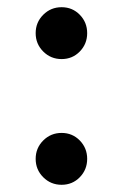

<svg xmlns="http://www.w3.org/2000/svg" viewBox="-20 -500 341 533"><path d="M151 13Q121 13 100 -8Q79 -29 79 -59Q79 -89 100 -110Q121 -131 151 -131Q181 -131 201.5 -110Q222 -89 222 -59Q222 -29 201.5 -8Q181 13 151 13ZM151 -336Q121 -336 100 -357Q79 -378 79 -408Q79 -438 100 -459Q121 -480 151 -480Q181 -480 201.5 -459Q222 -438 222 -408Q222 -378 201.5 -357Q181 -336 151 -336Z"/></svg>

Font: Source Serif 4 SmText
Style: Regular
Weight: 400
Designer: Frank Grießhammer
Foundry: Adobe
Version: Version 4.005;hotconv 1.1.0;makeotfexe 2.6.0